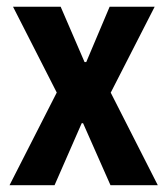

<svg xmlns="http://www.w3.org/2000/svg" viewBox="-20 -547 493 567"><path d="M8.1 0 147.6 -273.7 18.4 -527.2H159.1L229.7 -363.7H234.7L303.8 -527.2H436.8L307 -273.4L446 0H306.3L225.3 -183.2H221.3L141.1 0Z"/></svg>

Font: Archivo SemiBold Condensed
Style: Regular
Weight: 600
Width: 3
Version: Version 2.001